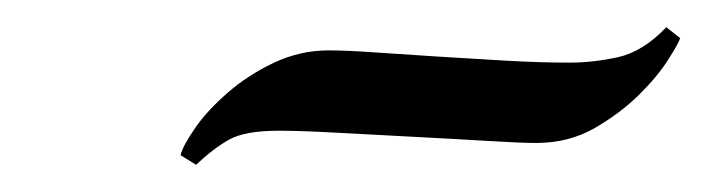

<svg xmlns="http://www.w3.org/2000/svg" viewBox="-20 -316 519 141"><path d="M479.5 -288 469.3 -296C457.9 -284 446 -276.7 433.8 -274C421.5 -271.3 409.7 -270 398.3 -270C383.7 -270 367.8 -270.5 350.7 -271.5C333.6 -272.5 317 -273.5 300.9 -274.5C284.8 -275.5 269.7 -276.5 255.6 -277.5C241.5 -278.5 230.1 -279 221.4 -279C207.4 -279 194.1 -276 181.3 -270C168.6 -264 157.3 -256.7 147.3 -248C137.3 -239.3 129.3 -230.7 123.3 -222C117.3 -213.3 113.7 -206.7 112.6 -202L124 -195C132.5 -203 140.6 -209.2 148.3 -213.5C156 -217.8 168.1 -220 184.8 -220C195.5 -220 209.8 -219.5 227.9 -218.5C246 -217.5 264.8 -216.5 284.3 -215.5C303.7 -214.5 321.6 -213.5 338.1 -212.5C354.5 -211.5 366.4 -211 373.7 -211C389.7 -211 404.1 -214.7 416.8 -222C429.4 -229.3 440.3 -237.5 449.4 -246.5C458.5 -255.5 465.7 -264.2 470.9 -272.5C476.2 -280.8 479 -286 479.5 -288Z"/></svg>

Font: Quattrocento
Style: Italic
Weight: 400
Italic angle: -13°
Designer: Pablo Impallari
Foundry: Pablo Impallari, Igino Marini, Branda Gallo
Version: Version 2.000